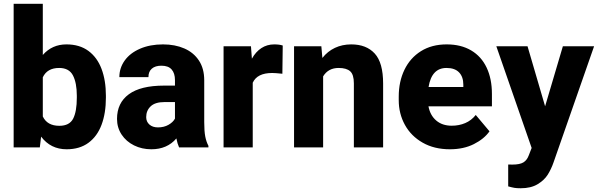

<svg xmlns="http://www.w3.org/2000/svg" viewBox="-20 -770 3123 1003"><path d="M533.2 -270V-259.8Q533.2 -178.7 510.5 -118.2Q487.8 -57.6 441.9 -23.9Q396 9.8 328.1 9.8Q244.6 9.8 194.8 -56.2L188 0H51.3V-750H203.6V-482.9Q252 -538.1 327.1 -538.1Q395.5 -538.1 441.7 -504.2Q487.8 -470.2 510.5 -409.9Q533.2 -349.6 533.2 -270ZM381.3 -270Q381.3 -336.9 361.1 -376Q340.8 -415 289.1 -415Q226.6 -415 203.6 -366.2V-161.6Q226.6 -112.8 290 -112.8Q342.8 -112.8 362.1 -150.1Q381.3 -187.5 381.3 -259.8Z M1068.8 -8.3V0H915.5Q906.7 -19.5 901.4 -46.9Q853.5 9.8 770.5 9.8Q721.2 9.8 680.2 -10.5Q639.2 -30.8 615.2 -67.1Q591.3 -103.5 591.3 -148.9Q591.3 -232.4 653.1 -277.6Q714.8 -322.8 836.9 -322.8H894V-351.6Q894 -387.2 876.7 -407Q859.4 -426.8 823.2 -426.8Q791 -426.8 773.2 -411.4Q755.4 -396 755.4 -367.2H603.5Q603.5 -415 631.6 -454.1Q659.7 -493.2 711.7 -515.6Q763.7 -538.1 831.5 -538.1Q894.5 -538.1 943.1 -516.8Q991.7 -495.6 1019.3 -453.6Q1046.9 -411.6 1046.9 -350.6V-131.8Q1046.9 -85 1052.2 -57.1Q1057.6 -29.3 1068.8 -8.3ZM894 -150.4V-236.8H839.4Q790.5 -236.8 767.1 -214.6Q743.7 -192.4 743.7 -158.2Q743.7 -134.3 760.5 -119.4Q777.3 -104.5 805.2 -104.5Q836.4 -104.5 860.1 -117.9Q883.8 -131.3 894 -150.4Z M1457 -532.2 1455.1 -384.8Q1417.5 -388.7 1402.3 -388.7Q1362.3 -388.7 1337.2 -376Q1312 -363.3 1300.3 -337.9V0H1147.9V-528.3H1291L1295.9 -463.4Q1315.9 -499.5 1345.5 -518.8Q1375 -538.1 1412.6 -538.1Q1439.9 -538.1 1457 -532.2Z M1981.4 -333.5V0H1828.6V-334.5Q1828.6 -380.4 1809.3 -397.7Q1790 -415 1749 -415Q1694.8 -415 1668 -371.1V0H1516.1V-528.3H1658.7L1664.1 -467.3Q1691.4 -502 1729.7 -520Q1768.1 -538.1 1814.9 -538.1Q1894 -538.1 1937.7 -490.2Q1981.4 -442.4 1981.4 -333.5Z M2549.8 -214.4H2218.3Q2227.1 -167.5 2258.8 -140.4Q2290.5 -113.3 2339.8 -113.3Q2377.9 -113.3 2410.2 -127Q2442.4 -140.6 2465.3 -169.4L2537.1 -84Q2509.3 -44.4 2455.6 -17.3Q2401.9 9.8 2330.1 9.8Q2248.5 9.8 2188 -24.7Q2127.4 -59.1 2095.2 -117.7Q2063 -176.3 2063 -246.6V-265.1Q2063 -343.8 2092.8 -405.5Q2122.6 -467.3 2179 -502.7Q2235.4 -538.1 2313.5 -538.1Q2388.2 -538.1 2441.4 -506.6Q2494.6 -475.1 2522.2 -416.7Q2549.8 -358.4 2549.8 -279.3ZM2400.4 -327.6Q2400.4 -368.7 2378.2 -391.8Q2356 -415 2312.5 -415Q2234.9 -415 2218.8 -315.4H2400.4Z M3083.5 -528.3 2871.6 78.6Q2859.4 113.8 2841.3 142.6Q2823.2 171.4 2788.3 192.4Q2753.4 213.4 2700.2 213.4Q2679.7 213.4 2667.7 211.4Q2655.8 209.5 2634.8 203.6V89.4L2656.2 89.8Q2695.8 89.8 2714.6 78.1Q2733.4 66.4 2742.7 40.5L2757.3 2.9L2572.8 -528.3H2735.8L2827.6 -214.8L2920.4 -528.3Z"/></svg>

Font: Heebo ExtraBold
Style: Regular
Weight: 800
Designer: Oded Ezer
Foundry: Meir Sadan
Version: Version 2.001; ttfautohint (v1.5.14-ce02) -l 8 -r 50 -G 200 